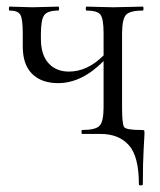

<svg xmlns="http://www.w3.org/2000/svg" viewBox="-20 -406 485 582"><path d="M408 -12Q416 -12 417 -10.5Q418 -9 418 0Q418 2 415.5 45Q413 88 413 152Q413 156 407 156Q401 156 401 152Q401 68 370.5 34Q340 0 285 0H229Q227 0 227 -6Q227 -12 229 -12Q270 -12 282 -25Q294 -38 294 -81V-221Q228 -154 156 -154Q106 -154 77.5 -182Q49 -210 49 -265V-305Q49 -349 41.5 -361.5Q34 -374 9 -374Q7 -374 7 -380Q7 -386 9 -386Q18 -386 41.5 -385Q65 -384 78 -384Q93 -384 120 -385Q147 -386 157 -386Q159 -386 159 -380Q159 -374 157 -374Q124 -374 114 -360Q104 -346 104 -303V-288Q104 -240 127 -214.5Q150 -189 189 -189Q245 -189 294 -238V-305Q294 -349 284.5 -361.5Q275 -374 242 -374Q240 -374 240 -380Q240 -386 242 -386Q252 -386 280 -385Q308 -384 323 -384Q340 -384 371 -385Q402 -386 413 -386Q415 -386 415 -380Q415 -374 413 -374Q373 -374 361.5 -360.5Q350 -347 350 -303V-81Q350 -29 356.5 -20.5Q363 -12 408 -12Z"/></svg>

Font: Cormorant Infant
Style: Regular
Weight: 400
Designer: Christian Thalmann (Catharsis Fonts)
Version: Version 1.000;PS 002.000;hotconv 1.0.88;makeotf.lib2.5.64775